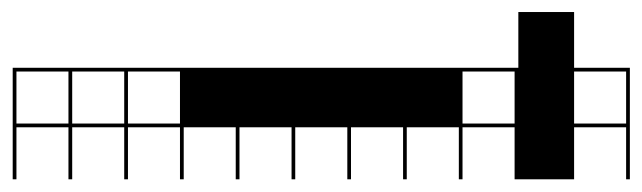

<svg xmlns="http://www.w3.org/2000/svg" viewBox="-478 -380 1046 313"><g transform="rotate(90 45.5 -224.0)"><path d="M0 278.8V187.9H6.1V272.7H90.9V187.9H0V-545.5H-90.9V-636.4H0V-727.3H181.8V-721.2H97V-636.4H181.8V-539.4H97V-454.5H181.8V-448.5H97V-363.6H181.8V-357.6H97V-272.7H181.8V-266.7H97V-181.8H181.8V-175.8H97V-90.9H181.8V-84.8H97V0H181.8V6.1H97V90.9H181.8V97H97V181.8H181.8V187.9H97V272.7H181.8V278.8ZM6.1 -636.4H90.9V-721.2H6.1ZM6.1 -454.5H90.9V-539.4H6.1ZM6.1 90.9H90.9V6.1H6.1ZM90.9 97H6.1V181.8H90.9Z"/></g></svg>

Font: Micro 5 Charted
Style: Regular
Weight: 400
Designer: Sarah Cadigan-Fried
Version: Version 1.000; ttfautohint (v1.8.4.7-5d5b)